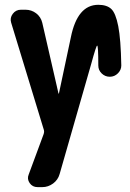

<svg xmlns="http://www.w3.org/2000/svg" viewBox="-20 -560 540 800"><path d="M389.6 -540Q424.8 -540 443.4 -522.9Q461.9 -505.9 472.7 -451.2Q483.4 -396.5 485.4 -287.1Q485.4 -268.6 471.2 -254.4Q457 -240.2 437.5 -240.2Q418 -240.2 403.8 -253.9Q389.6 -267.6 389.6 -287.1Q389.6 -370.1 384.8 -370.1Q380.9 -370.1 360.4 -294.9L228.5 165Q221.7 189.5 201.2 204.6Q180.7 219.7 156.2 219.7H136.7Q115.2 219.7 103.5 202.6Q91.8 185.5 99.6 167L162.1 -2Q165 -10.7 163.1 -17.6L26.4 -465.8Q20.5 -485.4 33.2 -502.4Q45.9 -519.5 67.4 -519.5H85.9Q111.3 -519.5 130.9 -504.4Q150.4 -489.3 156.2 -464.8L223.6 -170.9Q223.6 -169.9 224.6 -169.9Q225.6 -169.9 225.6 -170.9L275.4 -405.3Q302.7 -540 389.6 -540Z"/></svg>

Font: Rounded Mgen+ 1m bold
Style: Bold
Weight: 700
Designer: [Source Han Sans]
Ryoko NISHIZUKA  (kana & ideographs); Paul D. Hunt (Latin, Greek & Cyrillic); Wenlong ZHANG  (bopomofo
Version: Version 1.059.20150602